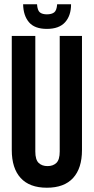

<svg xmlns="http://www.w3.org/2000/svg" viewBox="-20 -868 438 897"><path d="M145 -700V-160Q145 -122 160.5 -107Q176 -92 202 -92Q228 -92 243.5 -107Q259 -122 259 -160V-700H363V-167Q363 -82 321.5 -36.5Q280 9 199 9Q118 9 76.5 -36.5Q35 -82 35 -167V-700ZM312 -848Q312 -795 284 -764Q256 -733 199 -733Q142 -733 115.5 -764Q89 -795 88 -848H153Q155 -819 166.5 -810Q178 -801 199 -801Q221 -801 233 -810Q245 -819 247 -848Z"/></svg>

Font: SVN-Bebas Neue
Style: Bold
Weight: 700
Designer: Ryoichi Tsunekawa
Foundry: Ryoichi Tsunekawa
Version: Version 1.300; ttfautohint (v1.7.9-c794)